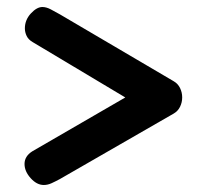

<svg xmlns="http://www.w3.org/2000/svg" viewBox="-20 -528 565 548"><path d="M105 0Q85 0 67.5 -19.5Q50 -39 50 -60Q50 -71 55.5 -80Q61 -89 72 -96L419 -297L426 -197L73 -408Q61 -415 56 -425.5Q51 -436 51 -447Q51 -471 68 -489.5Q85 -508 101 -508Q112 -508 124.5 -501.5Q137 -495 151 -487L476 -296Q488 -289 494 -276.5Q500 -264 500 -250Q500 -236 494 -223.5Q488 -211 476 -204L151 -17Q138 -10 127 -5Q116 0 105 0Z"/></svg>

Font: Quicksand Variable Light
Style: Regular
Weight: 300
Designer: Andrew Paglinawan
Foundry: Andrew Paglinawan
Version: Version 3.004